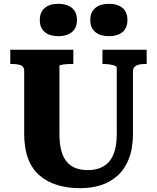

<svg xmlns="http://www.w3.org/2000/svg" viewBox="-20 -971 824 1008"><path d="M292 -269Q292 -216 302 -179.5Q312 -143 331.5 -120.5Q351 -98 378.5 -88Q406 -78 442 -78Q476 -78 504 -88.5Q532 -99 552 -121.5Q572 -144 582.5 -180.5Q593 -217 593 -269V-615Q593 -620 587.5 -623.5Q582 -627 572 -629.5Q562 -632 550.5 -633.5Q539 -635 528 -635H518V-710H750V-635H740Q722 -635 708 -631.5Q694 -628 686 -619.5Q678 -611 678 -595V-269Q678 -193 657 -138.5Q636 -84 598 -49.5Q560 -15 510 1Q460 17 401 17Q335 17 281 0.5Q227 -16 187.5 -50Q148 -84 127.5 -138.5Q107 -193 107 -269V-599Q107 -621 89.5 -628Q72 -635 45 -635H34V-710H365V-635H355Q345 -635 333.5 -634.5Q322 -634 313 -632.5Q304 -631 298 -629.5Q292 -628 292 -625ZM384 -866Q384 -824 357.5 -802.5Q331 -781 286 -781Q241 -781 215 -802.5Q189 -824 189 -866Q189 -908 215 -929.5Q241 -951 286 -951Q331 -951 357.5 -929.5Q384 -908 384 -866ZM649 -866Q649 -824 623 -802.5Q597 -781 551 -781Q507 -781 480.5 -802.5Q454 -824 454 -866Q454 -908 480.5 -929.5Q507 -951 551 -951Q597 -951 623 -929.5Q649 -908 649 -866Z"/></svg>

Font: Roboto Serif
Style: Bold
Weight: 700
Designer: Greg Gazdowicz
Foundry: Commercial Type
Version: Version 1.008